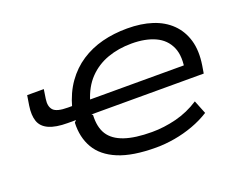

<svg xmlns="http://www.w3.org/2000/svg" viewBox="-113 -922 1421 1139"><g transform="rotate(-20 597.0 -352.5)"><path d="M697 9Q549 9 459 -28.5Q369 -66 329 -134.5Q289 -203 293 -295L305 -307H252Q178 -307 134.5 -326.5Q91 -346 77.5 -385Q64 -424 73 -483L83 -545H188L179 -486Q172 -440 193.5 -416.5Q215 -393 285 -393H322L308 -383Q332 -471 376.5 -533.5Q421 -596 482 -636Q543 -676 616.5 -695Q690 -714 775 -714Q863 -714 932 -691.5Q1001 -669 1047.5 -623.5Q1094 -578 1113.5 -511.5Q1133 -445 1119 -355L1111 -307H402L410 -301Q406 -225 435.5 -178.5Q465 -132 532 -109Q599 -86 705 -86Q781 -86 858.5 -105.5Q936 -125 1005 -170L1039 -85Q990 -54 932.5 -33Q875 -12 814.5 -1.5Q754 9 697 9ZM769 -621Q686 -621 616.5 -596Q547 -571 497 -519Q447 -467 422 -384L412 -393H1041L1010 -352Q1030 -447 1004 -506Q978 -565 917 -593Q856 -621 769 -621Z"/></g></svg>

Font: Nunito Sans 7pt Expanded Medium
Style: Italic
Weight: 500
Width: 7
Italic angle: -9°
Designer: Vernon Adams
Foundry: Vernon Adams
Version: Version 3.101;gftools[0.9.27]